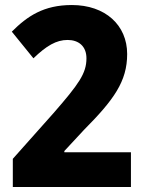

<svg xmlns="http://www.w3.org/2000/svg" viewBox="-20 -744 586 764"><path d="M501 0V-138H236V-143L314 -227C433 -347 486 -420 486 -529C486 -644 399 -724 266 -724C154 -724 89 -680 27 -618L113 -512C165 -562 204 -585 249 -585C293 -585 324 -560 324 -512C324 -452 294 -410 193 -294L31 -112V0Z"/></svg>

Font: Noto Sans Myanmar UI SemiCondensed ExtraBold
Style: Regular
Weight: 800
Width: 4
Designer: Monotype Design Team
Foundry: Monotype Imaging Inc.
Version: Version 2.103